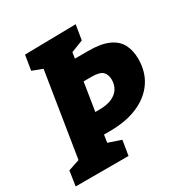

<svg xmlns="http://www.w3.org/2000/svg" viewBox="-170 -836 926 966"><g transform="rotate(-30 293.0 -353.5)"><path d="M-6 0 7 -86 91 -114 70 -91 153 -611 170 -586 91 -616 105 -702 402 -707 388 -621 301 -587 321 -614 310 -545 302 -559H390Q463 -559 506.5 -539.5Q550 -520 569 -484Q588 -448 588 -399Q588 -323 550.5 -268.5Q513 -214 445 -184.5Q377 -155 283 -155H234L251 -174L238 -91L229 -115L315 -86L301 0ZM265 -263 254 -275H287Q333 -275 362 -287.5Q391 -300 405.5 -322.5Q420 -345 420 -376Q420 -404 403.5 -421Q387 -438 340 -438H279L295 -452Z"/></g></svg>

Font: Bitter Thin ExtraBold
Style: Italic
Weight: 800
Italic angle: -9°
Version: Version 2.002